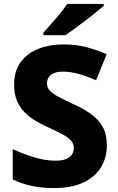

<svg xmlns="http://www.w3.org/2000/svg" viewBox="-20 -951 603 981"><path d="M526 -207Q526 -146 496 -96.5Q466 -47 406 -18.5Q346 10 255 10Q213 10 177 5Q141 0 108.5 -9.5Q76 -19 45 -34V-189Q99 -164 155.5 -147Q212 -130 264 -130Q297 -130 317.5 -138.5Q338 -147 347.5 -161.5Q357 -176 357 -195Q357 -218 341.5 -234.5Q326 -251 296 -266.5Q266 -282 223 -302Q191 -316 160.5 -334.5Q130 -353 105.5 -377.5Q81 -402 66.5 -436.5Q52 -471 52 -518Q52 -585 83.5 -630.5Q115 -676 172 -700Q229 -724 306 -724Q369 -724 422 -710Q475 -696 525 -674L471 -541Q423 -562 381.5 -573.5Q340 -585 301 -585Q274 -585 256 -577.5Q238 -570 229 -556.5Q220 -543 220 -525Q220 -504 234 -488.5Q248 -473 278 -457Q308 -441 357 -418Q410 -394 448 -366Q486 -338 506 -300.5Q526 -263 526 -207ZM510 -921Q494 -907 469 -887Q444 -867 415.5 -845Q387 -823 360 -803.5Q333 -784 314 -771H202V-784Q218 -803 241 -828.5Q264 -854 286.5 -881.5Q309 -909 323 -931H510Z"/></svg>

Font: Noto Sans Cham ExtraBold
Style: Regular
Weight: 800
Version: Version 2.002